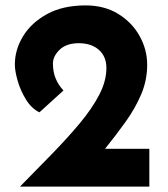

<svg xmlns="http://www.w3.org/2000/svg" viewBox="-20 -691 623 711"><path d="M54 0Q116 -63 173 -121.5Q230 -180 275.5 -234.5Q321 -289 347.5 -340Q374 -391 374 -439Q374 -482 346 -506.5Q318 -531 272 -531Q226 -531 201 -507Q176 -483 176 -456Q176 -424 186.5 -399.5Q197 -375 215 -356L126 -275Q97 -289 76.5 -322Q56 -355 45.5 -391.5Q35 -428 35 -452Q35 -507 65.5 -557Q96 -607 154.5 -639Q213 -671 297 -671Q366 -671 417 -640Q468 -609 496.5 -558.5Q525 -508 525 -451Q525 -394 503 -342Q481 -290 445.5 -240.5Q410 -191 369 -140H533V0Z"/></svg>

Font: Reem Kufi
Style: Bold
Weight: 700
Designer: Khaled Hosny
Version: Version 1.001